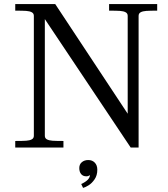

<svg xmlns="http://www.w3.org/2000/svg" viewBox="-20 -720 822 937"><path d="M145.2 -57.4V-642.6Q145.2 -654.7 135.1 -660.1Q125 -665.6 107.7 -666.8Q90.4 -668 54.4 -668V-700H249.6L603.2 -165V-642.6Q603.2 -654.7 593.1 -660.1Q583 -665.6 565.5 -666.8Q548 -668 512.4 -668V-700H747.1V-668Q711.5 -668 694.1 -666.8Q676.6 -665.6 666.5 -660.2Q656.4 -654.7 656.4 -642.6V0H617.8L198.8 -626.8V-57.4Q198.8 -45.3 208.9 -39.9Q219 -34.4 236.3 -33.2Q253.6 -32 289.6 -32V0H54.4V-32Q90.4 -32 107.7 -33.2Q125 -34.4 135.1 -39.9Q145.2 -45.3 145.2 -57.4ZM418.9 134Q417.4 136 412.4 138.2Q407.4 140.5 401.9 140.5Q384.9 140.5 375.9 129.5Q366.9 118.5 366.9 100Q366.9 82 379.4 71.5Q391.9 61 410.9 61Q430.4 61 442.6 73.8Q454.9 86.5 454.9 108.5Q454.9 136 441.6 155.2Q428.4 174.5 412.1 184.5Q395.9 194.5 385.4 197L376.4 178Q418.9 158.5 418.9 134Z"/></svg>

Font: Didactic
Style: Regular
Weight: 400
Designer: Tyler Finck
Foundry: Etcetera Type Co
Version: Version 3.007;FEAKit 1.0